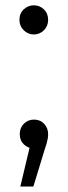

<svg xmlns="http://www.w3.org/2000/svg" viewBox="-20 -550 252 716"><path d="M106.3 -421.5Q84.4 -421.5 68.5 -437.2Q52.5 -452.8 52.5 -475.9Q52.5 -499.9 68.5 -515Q84.4 -530.2 106.3 -530.2Q128.1 -530.2 143.8 -515Q159.5 -499.9 159.5 -475.9Q159.5 -452.8 143.8 -437.2Q128.1 -421.5 106.3 -421.5ZM55.8 145.7 99.8 -39.2 108.3 3.6Q85 3.6 69.3 -11.2Q53.7 -26 53.7 -49.6Q53.7 -73.7 69.1 -88.8Q84.5 -104 106.9 -104Q130.2 -104 144.8 -88.1Q159.5 -72.2 159.5 -49.6Q159.5 -41.8 158.1 -33.7Q156.8 -25.6 154.1 -15.9Q151.4 -6.2 146.4 8.3L104.4 145.7Z"/></svg>

Font: Montserrat Alternates Thin
Style: Regular
Weight: 100
Designer: Julieta Ulanovsky
Foundry: Julieta Ulanovsky
Version: Version 9.000